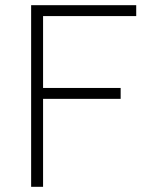

<svg xmlns="http://www.w3.org/2000/svg" viewBox="-20 -720 580 740"><path d="M100 -700H505V-658H146V-381H445V-339H146V0H100Z"/></svg>

Font: Retni Sans Light
Style: Regular
Weight: 300
Designer: Vitaly Kuzmin
Foundry: ParaType Ltd.
Version: Version 1.00;March 2, 2019;FontCreator 11.5.0.2425 64-bit; t